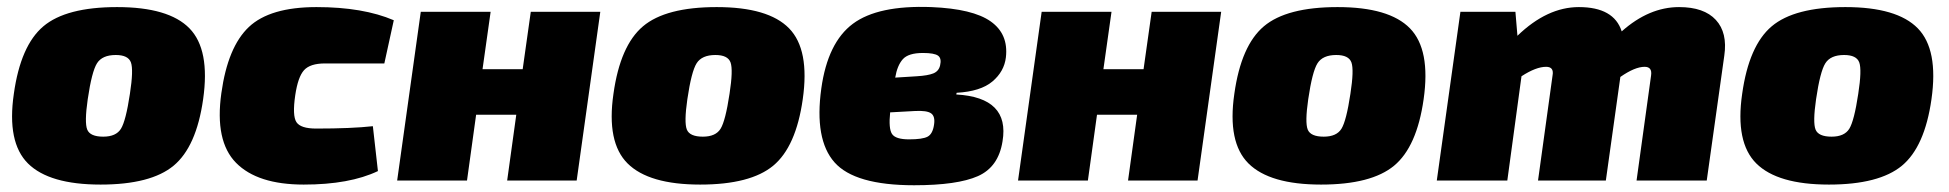

<svg xmlns="http://www.w3.org/2000/svg" viewBox="-20 -535 5777 569"><path d="M327 -514Q480 -514 541.5 -451Q603 -388 582 -241Q562 -100 494.5 -44Q427 12 278 12Q126 12 63 -50.5Q0 -113 21 -257Q41 -400 108.5 -457Q176 -514 327 -514ZM323 -372Q283 -372 267.5 -347.5Q252 -323 240 -241Q230 -172 238.5 -151Q247 -130 286 -130Q324 -130 338.5 -153.5Q353 -177 365 -257Q376 -328 368 -350Q360 -372 323 -372Z M1085 -161 1100 -28Q1016 12 880 12Q743 12 679.5 -52.5Q616 -117 636 -259Q655 -396 717.5 -455Q780 -514 918 -514Q1056 -514 1147 -475L1119 -347H943Q899 -347 881 -327Q863 -307 855 -253Q846 -192 858.5 -173Q871 -154 917 -154Q1022 -154 1085 -161Z M1759 -500 1689 0H1483L1510 -195H1391L1364 0H1157L1227 -500H1434L1410 -330H1529L1553 -500Z M2104 -514Q2257 -514 2318.5 -451Q2380 -388 2359 -241Q2339 -100 2271.5 -44Q2204 12 2055 12Q1903 12 1840 -50.5Q1777 -113 1798 -257Q1818 -400 1885.5 -457Q1953 -514 2104 -514ZM2100 -372Q2060 -372 2044.5 -347.5Q2029 -323 2017 -241Q2007 -172 2015.5 -151Q2024 -130 2063 -130Q2101 -130 2115.5 -153.5Q2130 -177 2142 -257Q2153 -328 2145 -350Q2137 -372 2100 -372Z M2815 -260 2814 -255Q2973 -246 2951 -116Q2939 -40 2878 -13Q2817 14 2689 14Q2513 14 2453 -54Q2393 -122 2414 -273Q2433 -409 2507.5 -464.5Q2582 -520 2740 -514Q2863 -509 2916 -471.5Q2969 -434 2961 -365Q2956 -323 2921 -293.5Q2886 -264 2815 -260ZM2633 -305 2697 -309Q2730 -311 2746 -317.5Q2762 -324 2766 -341Q2771 -362 2760 -370Q2749 -378 2715 -378Q2672 -378 2655.5 -359.5Q2639 -341 2633 -305ZM2691 -206 2618 -202Q2613 -154 2623.5 -138Q2634 -122 2674 -122Q2714 -122 2729 -130Q2744 -138 2748 -165Q2752 -190 2739.5 -199Q2727 -208 2691 -206Z M3599 -500 3529 0H3323L3350 -195H3231L3204 0H2997L3067 -500H3274L3250 -330H3369L3393 -500Z M3944 -514Q4097 -514 4158.5 -451Q4220 -388 4199 -241Q4179 -100 4111.5 -44Q4044 12 3895 12Q3743 12 3680 -50.5Q3617 -113 3638 -257Q3658 -400 3725.5 -457Q3793 -514 3944 -514ZM3940 -372Q3900 -372 3884.5 -347.5Q3869 -323 3857 -241Q3847 -172 3855.5 -151Q3864 -130 3903 -130Q3941 -130 3955.5 -153.5Q3970 -177 3982 -257Q3993 -328 3985 -350Q3977 -372 3940 -372Z M4471 -500 4477 -429Q4565 -514 4659 -514Q4763 -514 4786 -442Q4867 -514 4956 -514Q5030 -514 5065 -476Q5100 -438 5090 -370L5038 0H4830L4873 -311Q4877 -337 4854 -337Q4825 -337 4782 -307L4739 0H4538L4581 -311Q4586 -337 4562 -337Q4532 -337 4489 -309L4447 0H4238L4308 -500Z M5449 -514Q5602 -514 5663.5 -451Q5725 -388 5704 -241Q5684 -100 5616.5 -44Q5549 12 5400 12Q5248 12 5185 -50.5Q5122 -113 5143 -257Q5163 -400 5230.5 -457Q5298 -514 5449 -514ZM5445 -372Q5405 -372 5389.5 -347.5Q5374 -323 5362 -241Q5352 -172 5360.5 -151Q5369 -130 5408 -130Q5446 -130 5460.5 -153.5Q5475 -177 5487 -257Q5498 -328 5490 -350Q5482 -372 5445 -372Z"/></svg>

Font: Exo 2.0 Black
Style: Italic
Weight: 900
Italic angle: -8°
Designer: Natanael Gama
Version: Version 1.001;PS 001.001;hotconv 1.0.70;makeotf.lib2.5.58329